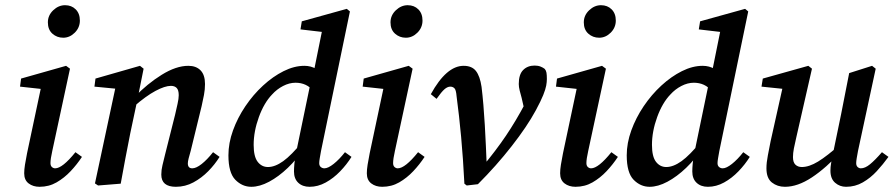

<svg xmlns="http://www.w3.org/2000/svg" viewBox="-20 -706 3435 738"><path d="M73 -40Q73 -54 76 -73Q79 -92 84 -117L140 -381L158 -362L57 -373L61 -404L234 -453L249 -442L181 -126Q174 -95 174 -79Q174 -69 179.5 -64Q185 -59 192 -59Q220 -59 270 -121L295 -103Q276 -74 251.5 -48Q227 -22 197.5 -5Q168 12 132 12Q107 12 90 -1Q73 -14 73 -40ZM223 -561Q199 -561 181.5 -576.5Q164 -592 164 -620Q164 -647 184.5 -666.5Q205 -686 230 -686Q255 -686 271 -670Q287 -654 287 -627Q287 -600 267.5 -580.5Q248 -561 223 -561Z M600 -35Q600 -53 604.5 -71Q609 -89 615 -114L653 -265Q658 -287 662.5 -307Q667 -327 667 -340Q667 -360 659 -368Q651 -376 637 -376Q614 -376 577.5 -356.5Q541 -337 494 -296L497 -333Q546 -384 601.5 -418.5Q657 -453 704 -453Q734 -453 751 -435.5Q768 -418 768 -383Q768 -362 764 -341Q760 -320 755 -298L713 -126Q708 -109 705 -97Q702 -85 702 -78Q702 -59 719 -59Q734 -59 755 -75.5Q776 -92 799 -121L824 -103Q806 -74 780.5 -48Q755 -22 723.5 -5Q692 12 656 12Q600 12 600 -35ZM444 0 357 7 345 -1 426 -380 457 -362 343 -373 347 -404 518 -453 532 -442 509 -327 481 -195Q471 -146 462 -97.5Q453 -49 444 0Z M946 12Q911 12 884.5 -15Q858 -42 858 -109Q858 -156 875.5 -204.5Q893 -253 923 -297.5Q953 -342 991 -377Q1029 -412 1070 -432.5Q1111 -453 1150 -453Q1175 -453 1195.5 -441Q1216 -429 1238 -404L1188 -353Q1172 -372 1154.5 -380Q1137 -388 1116 -388Q1092 -388 1068 -375.5Q1044 -363 1026 -343Q995 -311 975 -256Q955 -201 955 -149Q955 -104 970.5 -84Q986 -64 1010 -64Q1037 -64 1068.5 -86.5Q1100 -109 1144 -163L1150 -138Q1122 -95 1086.5 -61Q1051 -27 1014.5 -7.5Q978 12 946 12ZM1214 -126Q1211 -109 1209 -97.5Q1207 -86 1207 -79Q1207 -69 1213 -64Q1219 -59 1227 -59Q1241 -59 1262.5 -76Q1284 -93 1306 -121L1331 -103Q1313 -74 1287.5 -47.5Q1262 -21 1232 -4.5Q1202 12 1170 12Q1143 12 1126.5 -3.5Q1110 -19 1110 -47Q1110 -59 1111.5 -76Q1113 -93 1118 -119L1175 -394L1184 -420L1222 -608L1246 -580L1135 -593L1140 -624L1313 -672L1325 -662Z M1390 -40Q1390 -54 1393 -73Q1396 -92 1401 -117L1457 -381L1475 -362L1374 -373L1378 -404L1551 -453L1566 -442L1498 -126Q1491 -95 1491 -79Q1491 -69 1496.5 -64Q1502 -59 1509 -59Q1537 -59 1587 -121L1612 -103Q1593 -74 1568.5 -48Q1544 -22 1514.5 -5Q1485 12 1449 12Q1424 12 1407 -1Q1390 -14 1390 -40ZM1540 -561Q1516 -561 1498.5 -576.5Q1481 -592 1481 -620Q1481 -647 1501.5 -666.5Q1522 -686 1547 -686Q1572 -686 1588 -670Q1604 -654 1604 -627Q1604 -600 1584.5 -580.5Q1565 -561 1540 -561Z M1765 0Q1760 -98 1752.5 -179.5Q1745 -261 1735 -336Q1733 -361 1726.5 -367Q1720 -373 1711 -373Q1700 -373 1688.5 -363Q1677 -353 1658 -326L1636 -344Q1696 -453 1762 -453Q1794 -453 1809.5 -433Q1825 -413 1831 -372Q1839 -305 1843.5 -225Q1848 -145 1851 -66H1835Q1886 -127 1924.5 -184Q1963 -241 1999 -309Q2003 -317 2006.5 -325Q2010 -333 2015 -341L2001 -260L1985 -330Q1981 -344 1977.5 -358Q1974 -372 1974 -383Q1974 -420 1991 -437Q2008 -454 2035 -454Q2048 -454 2058 -450Q2068 -446 2074 -441Q2079 -435 2080.5 -426.5Q2082 -418 2082 -402Q2082 -391 2079.5 -377Q2077 -363 2068 -340.5Q2059 -318 2039 -281Q2006 -220 1947 -144.5Q1888 -69 1817 2L1774 7Z M2133 -40Q2133 -54 2136 -73Q2139 -92 2144 -117L2200 -381L2218 -362L2117 -373L2121 -404L2294 -453L2309 -442L2241 -126Q2234 -95 2234 -79Q2234 -69 2239.5 -64Q2245 -59 2252 -59Q2280 -59 2330 -121L2355 -103Q2336 -74 2311.5 -48Q2287 -22 2257.5 -5Q2228 12 2192 12Q2167 12 2150 -1Q2133 -14 2133 -40ZM2283 -561Q2259 -561 2241.5 -576.5Q2224 -592 2224 -620Q2224 -647 2244.5 -666.5Q2265 -686 2290 -686Q2315 -686 2331 -670Q2347 -654 2347 -627Q2347 -600 2327.5 -580.5Q2308 -561 2283 -561Z M2477 12Q2442 12 2415.5 -15Q2389 -42 2389 -109Q2389 -156 2406.5 -204.5Q2424 -253 2454 -297.5Q2484 -342 2522 -377Q2560 -412 2601 -432.5Q2642 -453 2681 -453Q2706 -453 2726.5 -441Q2747 -429 2769 -404L2719 -353Q2703 -372 2685.5 -380Q2668 -388 2647 -388Q2623 -388 2599 -375.5Q2575 -363 2557 -343Q2526 -311 2506 -256Q2486 -201 2486 -149Q2486 -104 2501.5 -84Q2517 -64 2541 -64Q2568 -64 2599.5 -86.5Q2631 -109 2675 -163L2681 -138Q2653 -95 2617.5 -61Q2582 -27 2545.5 -7.5Q2509 12 2477 12ZM2745 -126Q2742 -109 2740 -97.5Q2738 -86 2738 -79Q2738 -69 2744 -64Q2750 -59 2758 -59Q2772 -59 2793.5 -76Q2815 -93 2837 -121L2862 -103Q2844 -74 2818.5 -47.5Q2793 -21 2763 -4.5Q2733 12 2701 12Q2674 12 2657.5 -3.5Q2641 -19 2641 -47Q2641 -59 2642.5 -76Q2644 -93 2649 -119L2706 -394L2715 -420L2753 -608L2777 -580L2666 -593L2671 -624L2844 -672L2856 -662Z M2997 12Q2968 12 2947 -4.5Q2926 -21 2926 -59Q2926 -81 2931.5 -109Q2937 -137 2942 -163L2992 -387L3004 -363L2907 -373L2912 -404L3087 -453L3101 -442L3041 -179Q3035 -154 3031.5 -135.5Q3028 -117 3028 -102Q3028 -82 3037.5 -73Q3047 -64 3062 -64Q3090 -64 3124.5 -85Q3159 -106 3213 -154L3216 -126Q3155 -60 3100.5 -24Q3046 12 2997 12ZM3232 12Q3208 12 3190 -3.5Q3172 -19 3172 -50Q3172 -64 3174.5 -78.5Q3177 -93 3182 -117L3213 -267Q3221 -306 3228.5 -346Q3236 -386 3244 -425L3332 -453L3346 -442L3278 -126Q3275 -110 3273 -98Q3271 -86 3271 -79Q3271 -69 3276.5 -64Q3282 -59 3289 -59Q3305 -59 3324 -74.5Q3343 -90 3370 -121L3395 -103Q3374 -74 3350 -48Q3326 -22 3296.5 -5Q3267 12 3232 12Z"/></svg>

Font: Lisu Bosa
Style: Bold Italic
Weight: 700
Italic angle: -19°
Designer: David Morse, Annie Olsen, Victor Gaultney, Frank Grießhammer (Latin)
Foundry: SIL International
Version: Version 2.000